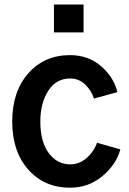

<svg xmlns="http://www.w3.org/2000/svg" viewBox="-20 -830 582 867"><path d="M223.6 -683.6V-809.6H357.4V-683.6ZM35.2 -281.2Q35.2 -417 107.9 -499Q180.7 -581.1 295.9 -581.1Q379.9 -581.1 437.5 -530.3Q495.1 -479.5 509.8 -414.1L404.3 -384.8Q392.6 -421.9 364.3 -448.7Q335.9 -475.6 296.9 -475.6Q233.4 -475.6 197.8 -419.9Q162.1 -364.3 162.1 -281.2Q162.1 -189.5 200.2 -138.7Q238.3 -87.9 296.9 -87.9Q339.8 -87.9 372.6 -117.7Q405.3 -147.5 418 -185.5L523.4 -155.3Q504.9 -86.9 442.4 -34.7Q379.9 17.6 295.9 17.6Q180.7 17.6 107.9 -64Q35.2 -145.5 35.2 -281.2Z"/></svg>

Font: Gothic A1
Style: Bold
Weight: 700
Version: Version 2.50